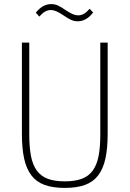

<svg xmlns="http://www.w3.org/2000/svg" viewBox="-20 -906 633 938"><path d="M123 -698V-248Q123 -186 131.5 -143Q140 -100 160 -72.5Q180 -45 213.5 -32.5Q247 -20 297 -20Q346 -20 379.5 -32.5Q413 -45 433 -72.5Q453 -100 461.5 -143Q470 -186 470 -248V-698H506V-253Q506 -181 495 -131Q484 -81 459.5 -49Q435 -17 395 -2.5Q355 12 297 12Q238 12 198 -2.5Q158 -17 133.5 -49Q109 -81 98 -131Q87 -181 87 -253V-698ZM360 -802Q343 -802 328 -808.5Q313 -815 290 -831Q269 -845 255 -851Q241 -857 229 -857Q213 -857 199.5 -849Q186 -841 172 -825L155 -844Q188 -886 230 -886Q247 -886 262 -879.5Q277 -873 300 -857Q321 -843 335 -837Q349 -831 361 -831Q377 -831 390.5 -839Q404 -847 418 -863L435 -845Q402 -802 360 -802Z"/></svg>

Font: IBM Plex Sans Cond ExtLt
Style: Regular
Weight: 200
Width: 3
Designer: Mike Abbink, Paul van der Laan, Pieter van Rosmalen
Foundry: Bold Monday
Version: Version 1.3